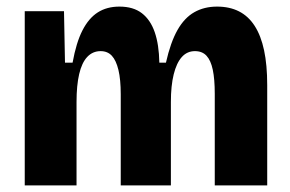

<svg xmlns="http://www.w3.org/2000/svg" viewBox="-20 -562 878 582"><path d="M55 0V-339V-528H174L177 -372H200Q211 -433 230 -470Q249 -507 276.5 -524.5Q304 -542 342 -542Q384 -542 410 -522Q436 -502 449 -464.5Q462 -427 463 -372H483Q497 -434 518 -471Q539 -508 569 -525Q599 -542 638 -542Q676 -542 704.5 -527.5Q733 -513 752 -483.5Q771 -454 780.5 -409.5Q790 -365 790 -304V0H631V-278Q631 -322 625 -350.5Q619 -379 606 -393Q593 -407 571 -407Q547 -407 531 -389Q515 -371 506.5 -336.5Q498 -302 498 -253V0H346V-276Q346 -321 339 -350Q332 -379 319 -393Q306 -407 285 -407Q261 -407 244.5 -389.5Q228 -372 220 -337.5Q212 -303 212 -253V0Z"/></svg>

Font: Bricolage Grotesque 96pt ExtraBold SemiCondensed ExtraBold
Style: Regular
Weight: 800
Width: 4
Version: Version 1.001;gftools[0.9.33.dev8+g029e19f]